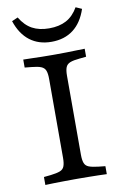

<svg xmlns="http://www.w3.org/2000/svg" viewBox="-86 -811 551 861"><g transform="rotate(-10 189.0 -380.5)"><path d="M180.6 -2.4Q157.3 -2.4 132.7 -2Q108.1 -1.6 86.3 -1.2Q64.5 -0.8 49.2 0V-36.3L80.6 -39.5Q108.1 -42.7 123 -48.4Q137.9 -54 143.1 -67.7Q148.4 -81.5 148.4 -105.6V-465.3Q148.4 -490.3 143.1 -503.6Q137.9 -516.9 123 -523Q108.1 -529 80.6 -531.5L49.2 -534.7V-571Q64.5 -571 86.3 -570.2Q108.1 -569.4 132.7 -569Q157.3 -568.5 180.6 -568.5H189.5H197.6Q221.8 -568.5 246.4 -569Q271 -569.4 292.3 -570.2Q313.7 -571 329 -571V-534.7L298.4 -531.5Q270.2 -529 255.2 -523Q240.3 -516.9 235.1 -503.6Q229.8 -490.3 229.8 -465.3V-105.6Q229.8 -81.5 235.1 -67.7Q240.3 -54 255.2 -48.4Q270.2 -42.7 298.4 -39.5L329 -36.3V0Q313.7 -0.8 292.3 -1.2Q271 -1.6 246.4 -2Q221.8 -2.4 197.6 -2.4H189.5ZM188.7 -627.4Q130.6 -627.4 90.3 -658.1Q50 -688.7 29.8 -749.2L57.3 -761.3Q79.8 -723.4 111.7 -706Q143.5 -688.7 188.7 -688.7Q234.7 -688.7 266.9 -706Q299.2 -723.4 321 -761.3L348.4 -749.2Q328.2 -688.7 287.9 -658.1Q247.6 -627.4 188.7 -627.4Z"/></g></svg>

Font: Playfair 9pt
Style: Regular
Weight: 400
Designer: Claus Eggers Sørensen
Foundry: Claus Eggers Sørensen
Version: Version 2.203